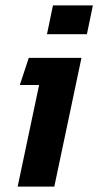

<svg xmlns="http://www.w3.org/2000/svg" viewBox="-20 -687 362 707"><path d="M153 -561 175 -667H322L300 -561ZM45 0 124 -374H53L86 -474H280L180 0Z"/></svg>

Font: Kanit Medium
Style: Italic
Weight: 500
Italic angle: -12°
Designer: Katatrad Team
Foundry: CadsonDemak
Version: Version 2.000; ttfautohint (v1.8.3)